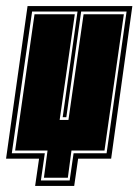

<svg xmlns="http://www.w3.org/2000/svg" viewBox="-48 -524 457 634"><path d="M68 90 81 0H-28L43 -504H389L319 0H210L197 90ZM87 72H182L195 -18H304L370 -486H220L171 -137H159L208 -486H58L-9 -18H100ZM97 63 109 -27H2L66 -477H199L149 -128H178L228 -477H361L297 -27H188L176 63Z"/></svg>

Font: Alumni Sans Collegiate One SC
Style: Italic
Weight: 400
Italic angle: -8°
Designer: Robert E. Leuschke
Foundry: Robert E. Leuschke
Version: Version 1.100